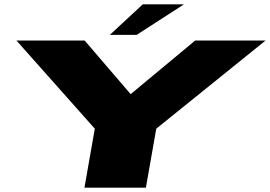

<svg xmlns="http://www.w3.org/2000/svg" viewBox="-20 -861 1238 881"><path d="M367.5 0 415 -270.5 55.5 -675H368.5L579.5 -429L875.5 -675H1198.5L697 -270.5L649.5 0ZM484 -701 635 -841H824L607 -701Z"/></svg>

Font: Anybody UltraExpanded Black
Style: Italic
Weight: 900
Width: 9
Italic angle: -10°
Designer: Tyler Finck
Foundry: Etcetera Type Company
Version: Version 1.010; ttfautohint (v1.8.3) -l 8 -r 50 -G 200 -x 14 